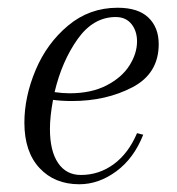

<svg xmlns="http://www.w3.org/2000/svg" viewBox="-20 -464 458 496"><path d="M117 -206Q109 -163 109 -131Q109 -74 130 -43Q151 -12 189 -12Q236 -12 274 -40Q312 -68 334 -120L350 -116Q326 -55 280.5 -21.5Q235 12 185 12Q121 12 82 -30Q43 -72 43 -147Q43 -214 72 -283Q101 -352 156 -398Q211 -444 284 -444Q337 -444 363.5 -418.5Q390 -393 390 -350Q390 -274 322 -238.5Q254 -203 166 -203Q139 -203 117 -206ZM121 -226Q142 -223 160 -223Q216 -223 255.5 -243.5Q295 -264 314.5 -295Q334 -326 334 -357Q334 -384 319.5 -402Q305 -420 279 -420Q221 -420 180.5 -363Q140 -306 121 -226Z"/></svg>

Font: Arapey
Style: Italic
Weight: 400
Italic angle: -12°
Designer: Eduardo Rodriguez Tunni
Foundry: Eduardo Rodriguez Tunni
Version: Version 3.000